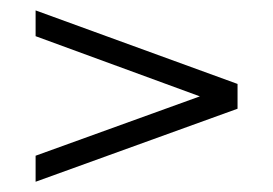

<svg xmlns="http://www.w3.org/2000/svg" viewBox="-20 -422 527 371"><path d="M366.2 -235.8 48.8 -352.1V-401.9L439 -259.8V-211.9L48.8 -70.8V-121.1Z"/></svg>

Font: Linux Biolinum
Style: Regular
Weight: 400
Designer: Philipp H. Poll
Foundry: Philipp H. Poll
Version: Version 0.6.4